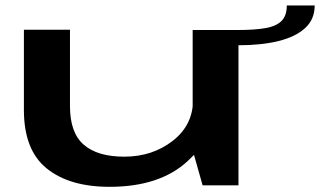

<svg xmlns="http://www.w3.org/2000/svg" viewBox="-20 -698 1205 723"><path d="M743 0H878V-585H705.5V-132.5ZM243.5 -586H70V-284Q70 -133 155.8 -63.8Q241.5 5.5 392.5 5.5Q582.5 5.5 687 -91.8Q791.5 -189 791.5 -266.5L707 -323Q707 -227 630.2 -167.5Q553.5 -108 448 -108Q347.5 -108 295.5 -153Q243.5 -198 243.5 -298ZM875 -585V-527.5Q964.5 -527.5 1029 -543.5Q1093.5 -559.5 1129.2 -592.5Q1165 -625.5 1165 -677.5H1060Q1060 -639.5 1040.5 -619.5Q1021 -599.5 980.2 -592.2Q939.5 -585 875 -585Z"/></svg>

Font: Anybody ExtraExpanded SemiBold
Style: Regular
Weight: 600
Width: 8
Version: Version 1.113;gftools[0.9.25]